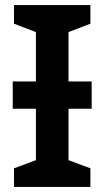

<svg xmlns="http://www.w3.org/2000/svg" viewBox="-20 -734 410 754"><path d="M335 -714V-641L249 -608V-414H340V-307H249V-105L335 -73V0H35V-73L121 -105V-307H30V-414H121V-608L35 -641V-714Z"/></svg>

Font: Noto Sans SemiBold
Style: Regular
Weight: 600
Designer: Monotype Design Team
Foundry: Monotype Imaging Inc.
Version: Version 2.007